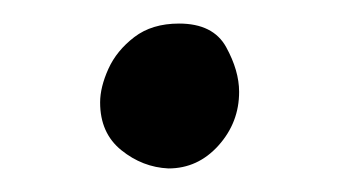

<svg xmlns="http://www.w3.org/2000/svg" viewBox="-20 -123 304 163"><path d="M123 20Q101 19 83 4.5Q65 -10 65 -36Q65 -49 72 -64.5Q79 -80 94 -91.5Q109 -103 132 -103Q161 -103 172 -83Q183 -63 183 -45Q183 -19 165.5 0.5Q148 20 123 20Z"/></svg>

Font: Playpen Sans Thai
Style: Regular
Weight: 400
Designer: Sirin Gunkloy, Laura Meseguer, Veronika Burian, José Scaglione
Foundry: TypeTogether
Version: Version 2.000